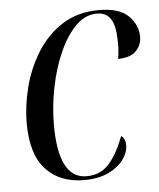

<svg xmlns="http://www.w3.org/2000/svg" viewBox="-45 -585 524 634"><g transform="rotate(-5 217.0 -267.5)"><path d="M209 10Q129 10 82.5 -40Q36 -90 36 -194Q36 -250 51.5 -311.5Q67 -373 100 -426Q133 -479 184 -512Q235 -545 306 -545Q374 -545 404 -514.5Q434 -484 434 -446Q434 -418 415 -398.5Q396 -379 355 -379Q358 -393 359 -409.5Q360 -426 359 -444Q358 -491 343 -512.5Q328 -534 298 -534Q259 -534 227.5 -502Q196 -470 173 -418Q150 -366 137.5 -303.5Q125 -241 125 -181Q125 -2 218 -2Q265 -2 293.5 -35Q322 -68 343 -124Q349 -121 353 -113Q357 -105 357 -92Q357 -69 340 -45.5Q323 -22 290 -6Q257 10 209 10Z"/></g></svg>

Font: Noto Serif Display Condensed
Style: Italic
Weight: 400
Width: 3
Italic angle: -12°
Designer: Monotype Design Team
Foundry: Monotype Imaging Inc.
Version: Version 2.009